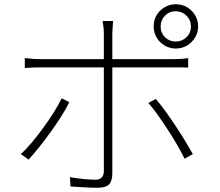

<svg xmlns="http://www.w3.org/2000/svg" viewBox="-20 -855 1040 906"><path d="M738 -730Q738 -700 758.5 -679.5Q779 -659 809 -659Q839 -659 860 -679.5Q881 -700 881 -730Q881 -760 860 -781Q839 -802 809 -802Q779 -802 758.5 -781Q738 -760 738 -730ZM705 -730Q705 -760 719 -783.5Q733 -807 757 -821Q781 -835 809 -835Q839 -835 862.5 -821Q886 -807 900.5 -783.5Q915 -760 915 -730Q915 -702 900.5 -678Q886 -654 862.5 -640Q839 -626 809 -626Q781 -626 757 -640Q733 -654 719 -678Q705 -702 705 -730ZM514 -756Q513 -749 512.5 -738.5Q512 -728 511 -717.5Q510 -707 510 -697Q510 -674 510 -641Q510 -608 510 -577Q510 -546 510 -525Q510 -505 510 -465.5Q510 -426 510 -376Q510 -326 510 -273.5Q510 -221 510 -173Q510 -125 510 -89Q510 -53 510 -37Q510 -1 494.5 15Q479 31 440 31Q423 31 399.5 30Q376 29 353 27.5Q330 26 313 25L310 -19Q344 -13 376.5 -10Q409 -7 430 -7Q450 -7 460 -17.5Q470 -28 470 -48Q470 -65 470 -103Q470 -141 470 -190.5Q470 -240 470 -293.5Q470 -347 470 -395.5Q470 -444 470 -478.5Q470 -513 470 -525Q470 -542 470 -574Q470 -606 470 -640.5Q470 -675 470 -698Q470 -712 468 -729Q466 -746 464 -756ZM97 -581Q117 -579 132.5 -577.5Q148 -576 172 -576Q184 -576 221.5 -576Q259 -576 312.5 -576Q366 -576 427.5 -576Q489 -576 550 -576Q611 -576 664 -576Q717 -576 753 -576Q789 -576 800 -576Q815 -576 833 -577Q851 -578 868 -581V-536Q852 -537 834.5 -537Q817 -537 801 -537Q790 -537 754 -537Q718 -537 665 -537Q612 -537 551 -537Q490 -537 429 -537Q368 -537 314 -537Q260 -537 222.5 -537Q185 -537 173 -537Q150 -537 133 -536.5Q116 -536 97 -534ZM307 -373Q292 -342 268.5 -305Q245 -268 217.5 -230Q190 -192 163.5 -159Q137 -126 115 -102L78 -128Q103 -150 130.5 -183Q158 -216 185 -253Q212 -290 234.5 -326Q257 -362 271 -391ZM715 -388Q736 -364 760 -331Q784 -298 808.5 -261Q833 -224 854 -189.5Q875 -155 890 -128L851 -106Q838 -133 817.5 -168.5Q797 -204 773 -241Q749 -278 725 -312Q701 -346 680 -369Z"/></svg>

Font: Noto Sans TC ExtraLight
Style: Regular
Weight: 250
Designer: Ryoko NISHIZUKA  (kana, bopomofo & ideographs); Paul D. Hunt (Latin, Greek & Cyrillic); Sandoll Communications , Soo-you
Foundry: Adobe
Version: Version 2.004-H2;hotconv 1.0.118;makeotfexe 2.5.65603